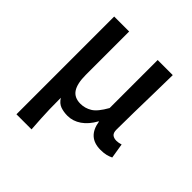

<svg xmlns="http://www.w3.org/2000/svg" viewBox="-199 -697 1043 1043"><g transform="rotate(45 322.0 -175.5)"><path d="M87 200V-551H202V-218Q202 -151 223.5 -118.5Q245 -86 292 -86Q327 -86 357.5 -104.5Q388 -123 421 -182V-551H537Q536 -480 534.5 -404.5Q533 -329 531.5 -257.5Q530 -186 530 -126Q530 -101 541.5 -91.5Q553 -82 573 -82Q588 -82 607 -88L621 -2Q607 5 589.5 9.5Q572 14 546 14Q448 14 432 -89H430Q403 -40 366.5 -15Q330 10 289 10Q259 10 235 1.5Q211 -7 194 -34Q194 16 195 53Q196 90 198 124Q200 158 203 200Z"/></g></svg>

Font: Source Han Sans SC Medium
Style: Regular
Weight: 500
Designer: Ryoko NISHIZUKA 西塚涼子 (kana, bopomofo & ideographs); Paul D. Hunt (Latin, Greek & Cyrillic); Sandoll Communications 산돌커뮤니
Foundry: Adobe
Version: Version 2.004;hotconv 1.0.118;makeotfexe 2.5.65603